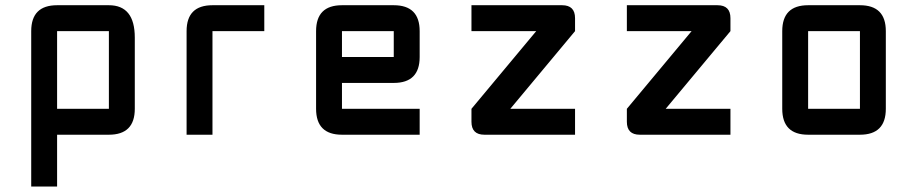

<svg xmlns="http://www.w3.org/2000/svg" viewBox="-20 -508 3458 724"><path d="M97.7 -390.6Q97.7 -488.3 195.3 -488.3H390.6Q488.3 -488.3 488.3 -366.2V-97.7Q488.3 0 390.6 0H195.3V195.3H97.7ZM390.6 -390.6H195.3V-97.7H390.6Z M781.2 -488.3H976.6V-390.6H781.2V0H683.6V-390.6Q683.6 -488.3 781.2 -488.3Z M1269.5 -488.3H1464.8Q1562.5 -488.3 1562.5 -390.6V-293Q1562.5 -195.3 1464.8 -195.3H1269.5V-97.7H1562.5V0H1269.5Q1171.9 0 1171.9 -97.7V-390.6Q1171.9 -488.3 1269.5 -488.3ZM1464.8 -390.6H1269.5V-293H1464.8Z M1757.8 -488.3H2099.6Q2148.4 -488.3 2148.4 -439.5V-390.6L1904.3 -97.7H2148.4V0H1806.6Q1757.8 0 1757.8 -48.8V-97.7L2002 -390.6H1757.8Z M2343.8 -488.3H2685.5Q2734.4 -488.3 2734.4 -439.5V-390.6L2490.2 -97.7H2734.4V0H2392.6Q2343.8 0 2343.8 -48.8V-97.7L2587.9 -390.6H2343.8Z M3222.7 0H3027.3Q2929.7 0 2929.7 -97.7V-390.6Q2929.7 -488.3 3027.3 -488.3H3222.7Q3320.3 -488.3 3320.3 -390.6V-97.7Q3320.3 0 3222.7 0ZM3222.7 -97.7V-390.6H3027.3V-97.7Z"/></svg>

Font: BabelStone Zanabazar
Style: Regular
Weight: 400
Designer: Andrew West
Foundry: Andrew West
Version: Version 10.002;August 6, 2021